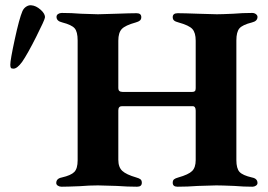

<svg xmlns="http://www.w3.org/2000/svg" viewBox="-20 -704 1015 727"><path d="M19 0ZM193 -11Q193 -28 214 -32Q249 -40 261.5 -53Q274 -66 274 -97V-551Q274 -584 262.5 -597Q251 -610 216 -619Q194 -624 194 -640Q194 -647 200 -651Q206 -655 214 -655Q251 -655 287 -652Q333 -650 351 -650Q368 -650 420 -652Q474 -654 497 -654Q515 -654 515 -639Q515 -631 510 -626.5Q505 -622 494 -619Q454 -608 441 -594Q428 -580 428 -550V-370Q428 -356 444 -356H708Q715 -356 718 -359Q721 -362 721 -370V-550Q721 -580 708.5 -594Q696 -608 656 -619Q644 -622 639 -626.5Q634 -631 634 -639Q634 -654 653 -654Q676 -654 730 -652Q782 -650 801 -650Q819 -650 863 -652Q898 -655 935 -655Q943 -655 949 -650.5Q955 -646 955 -640Q955 -624 934 -619Q898 -610 886.5 -596.5Q875 -583 875 -551V-98Q875 -66 887 -53Q899 -40 934 -32Q955 -28 955 -11Q955 -5 949 -1Q943 3 936 3Q903 3 867 0Q819 -2 799 -2Q780 -2 730 0Q690 3 652 3Q634 3 634 -12Q634 -21 639 -25Q644 -29 655 -32Q694 -43 707.5 -56.5Q721 -70 721 -98V-285Q721 -302 709 -302H442Q428 -302 428 -286V-99Q428 -71 443 -57Q458 -43 496 -32Q507 -29 512 -25Q517 -21 517 -12Q517 3 499 3Q463 3 422 0Q370 -2 351 -2Q318 -2 282 1Q234 3 213 3Q205 3 199 -1Q193 -5 193 -11ZM19 -459Q19 -477 36 -555.5Q53 -634 65 -662Q70 -673 79.5 -679Q89 -685 98 -684Q116 -683 134 -667Q152 -651 150 -637Q149 -628 116.5 -563.5Q84 -499 64 -470Q45 -444 31 -444Q23 -444 21 -447.5Q19 -451 19 -459Z"/></svg>

Font: EB Garamond
Style: Bold
Weight: 700
Designer: Georg Duffner and Octavio Pardo
Foundry: Georg Duffner
Version: Version 1.000; ttfautohint (v1.6)